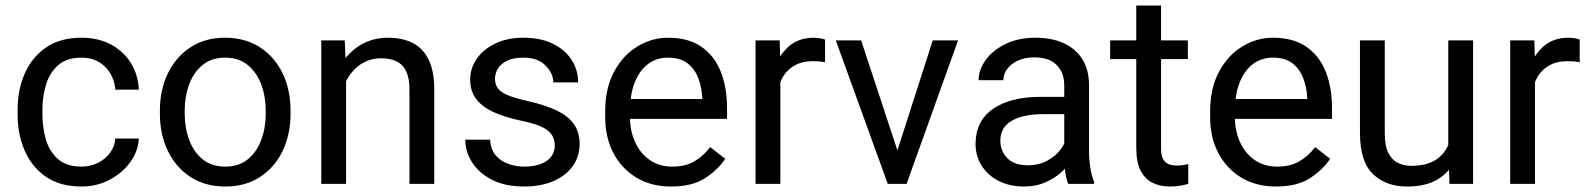

<svg xmlns="http://www.w3.org/2000/svg" viewBox="-20 -677 5852 707"><path d="M280.3 9.8Q200.7 9.8 148.4 -26.6Q96.2 -63 70.6 -123Q44.9 -183.1 44.9 -253.9V-274.4Q44.9 -345.7 70.8 -405.5Q96.7 -465.3 148.9 -501.7Q201.2 -538.1 280.3 -538.1Q342.3 -538.1 388.9 -512.9Q435.5 -487.8 462.2 -444.6Q488.8 -401.4 491.2 -346.7H404.8Q402.3 -379.4 386.5 -406.2Q370.6 -433.1 343.5 -449Q316.4 -464.8 280.3 -464.8Q225.1 -464.8 193.6 -436.5Q162.1 -408.2 149.2 -364.5Q136.2 -320.8 136.2 -274.4V-253.9Q136.2 -207.5 148.9 -163.6Q161.6 -119.6 193.1 -91.6Q224.6 -63.5 280.3 -63.5Q312.5 -63.5 339.8 -76.9Q367.2 -90.3 384.8 -113.8Q402.3 -137.2 404.8 -167H491.2Q488.8 -120.1 459.5 -79.8Q430.2 -39.6 383.3 -14.9Q336.4 9.8 280.3 9.8Z M568.8 -269.5Q568.8 -346.2 598.1 -406.7Q627.4 -467.3 681.2 -502.7Q734.9 -538.1 808.6 -538.1Q883.3 -538.1 937.5 -502.7Q991.7 -467.3 1020.8 -406.7Q1049.8 -346.2 1049.8 -269.5V-258.3Q1049.8 -182.1 1020.8 -121.3Q991.7 -60.5 937.7 -25.4Q883.8 9.8 809.6 9.8Q735.4 9.8 681.4 -25.4Q627.4 -60.5 598.1 -121.3Q568.8 -182.1 568.8 -258.3ZM660.2 -258.3Q660.2 -206.1 676.8 -161.6Q693.4 -117.2 726.3 -90.3Q759.3 -63.5 809.6 -63.5Q859.4 -63.5 892.3 -90.3Q925.3 -117.2 941.9 -161.6Q958.5 -206.1 958.5 -258.3V-269.5Q958.5 -321.8 941.9 -366.2Q925.3 -410.6 892.1 -437.7Q858.9 -464.8 808.6 -464.8Q759.3 -464.8 726.1 -437.7Q692.9 -410.6 676.5 -366.2Q660.2 -321.8 660.2 -269.5Z M1254.4 0H1163.1V-528.3H1249.5L1254.4 -415.5ZM1194.8 -286.1Q1195.8 -358.4 1222.7 -415.3Q1249.5 -472.2 1297.6 -505.1Q1345.7 -538.1 1409.7 -538.1Q1461.9 -538.1 1499.8 -518.8Q1537.6 -499.5 1558.3 -457.5Q1579.1 -415.5 1579.1 -346.2V0H1487.8V-347.2Q1487.8 -388.7 1475.8 -414.1Q1463.9 -439.5 1440.4 -450.9Q1417 -462.4 1382.8 -462.4Q1349.1 -462.4 1321.8 -448.2Q1294.4 -434.1 1274.4 -409.2Q1254.4 -384.3 1243.7 -352.3Q1232.9 -320.3 1232.9 -284.7Z M1909.7 9.8Q1839.8 9.8 1791.5 -15.1Q1743.2 -40 1718.3 -79.3Q1693.4 -118.7 1693.4 -162.6H1784.7Q1787.1 -125.5 1806.4 -103.8Q1825.7 -82 1853.8 -72.8Q1881.8 -63.5 1909.7 -63.5Q1946.8 -63.5 1971.9 -73.5Q1997.1 -83.5 2010 -100.8Q2022.9 -118.2 2022.9 -140.1Q2022.9 -159.7 2014.4 -176.5Q2005.9 -193.4 1980 -207.3Q1954.1 -221.2 1901.9 -231.9Q1843.3 -244.1 1800.5 -262.9Q1757.8 -281.7 1734.6 -311Q1711.4 -340.3 1711.4 -383.8Q1711.4 -425.8 1735.6 -460.7Q1759.8 -495.6 1804 -516.8Q1848.1 -538.1 1907.2 -538.1Q1970.7 -538.1 2015.9 -515.9Q2061 -493.7 2085 -456.3Q2108.9 -418.9 2108.9 -373.5H2017.6Q2017.6 -406.2 1989 -435.5Q1960.4 -464.8 1907.2 -464.8Q1870.1 -464.8 1846.9 -453.4Q1823.7 -441.9 1813.2 -424.1Q1802.7 -406.2 1802.7 -386.7Q1802.7 -367.2 1812.5 -352.8Q1822.3 -338.4 1848.4 -327.1Q1874.5 -315.9 1924.3 -304.7Q1989.3 -290 2031.2 -269.5Q2073.2 -249 2093.8 -219.2Q2114.3 -189.5 2114.3 -146.5Q2114.3 -100.6 2088.9 -65.2Q2063.5 -29.8 2017.6 -10Q1971.7 9.8 1909.7 9.8Z M2451.2 9.8Q2377.4 9.8 2323 -23.2Q2268.6 -56.2 2238.5 -113.8Q2208.5 -171.4 2208.5 -245.6V-266.6Q2208.5 -352.5 2241.5 -413.3Q2274.4 -474.1 2327.4 -506.1Q2380.4 -538.1 2439.5 -538.1Q2515.6 -538.1 2563.7 -504.2Q2611.8 -470.2 2634.5 -411.9Q2657.2 -353.5 2657.2 -279.8V-239.3H2262.7V-312.5H2565.9V-319.3Q2564 -354.5 2551.8 -387.9Q2539.6 -421.4 2512.7 -443.1Q2485.8 -464.8 2439.5 -464.8Q2398.4 -464.8 2366.9 -441.7Q2335.4 -418.5 2317.6 -374.3Q2299.8 -330.1 2299.8 -266.6V-245.6Q2299.8 -195.3 2318.4 -154.1Q2336.9 -112.8 2372.1 -88.1Q2407.2 -63.5 2456.1 -63.5Q2503.9 -63.5 2537.1 -83Q2570.3 -102.5 2595.2 -135.3L2650.4 -92.3Q2625 -53.2 2577.4 -21.7Q2529.8 9.8 2451.2 9.8Z M2853.5 0H2762.2V-528.3H2851.1L2853.5 -445.3ZM3018.1 -447.8Q3006.3 -450.2 2996.3 -450.9Q2986.3 -451.7 2973.6 -451.7Q2932.1 -451.7 2903.6 -434.6Q2875 -417.5 2859.4 -387.5Q2843.8 -357.4 2839.8 -318.8L2814 -304.2Q2814 -368.2 2831.1 -421.1Q2848.1 -474.1 2884.5 -506.1Q2920.9 -538.1 2978 -538.1Q2987.3 -538.1 3000.2 -535.9Q3013.2 -533.7 3018.1 -531.2Z M3414.6 -528.3H3507.8L3318.4 0H3256.8L3271 -81.1ZM3299.3 -78.6 3310.1 0H3249L3057.6 -528.3H3150.9Z M3898.9 -362.3Q3898.9 -409.7 3870.8 -437.7Q3842.8 -465.8 3788.1 -465.8Q3754.4 -465.8 3728.8 -454.1Q3703.1 -442.4 3689 -423.3Q3674.8 -404.3 3674.8 -381.8H3583.5Q3583.5 -419.9 3609.4 -455.8Q3635.3 -491.7 3682.4 -514.9Q3729.5 -538.1 3793.5 -538.1Q3851.1 -538.1 3895.5 -518.6Q3939.9 -499 3965.1 -459.7Q3990.2 -420.4 3990.2 -361.3V-115.2Q3990.2 -88.9 3994.9 -59.1Q3999.5 -29.3 4008.8 -7.8V0H3913.6Q3906.7 -15.6 3902.8 -41.7Q3898.9 -67.9 3898.9 -90.3ZM3914.6 -256.8H3824.7Q3747.6 -256.8 3705.6 -232.4Q3663.6 -208 3663.6 -159.2Q3663.6 -121.1 3689.2 -94.7Q3714.8 -68.4 3764.2 -68.4Q3805.7 -68.4 3837.4 -85.9Q3869.1 -103.5 3887.7 -129.4Q3906.2 -155.3 3907.7 -179.2L3946.8 -135.7Q3943.4 -115.2 3928.2 -90.3Q3913.1 -65.4 3887.9 -42.7Q3862.8 -20 3828.4 -5.1Q3793.9 9.8 3751 9.8Q3697.3 9.8 3657 -11Q3616.7 -31.7 3594.5 -67.4Q3572.3 -103 3572.3 -146.5Q3572.3 -231.9 3636.7 -276.1Q3701.2 -320.3 3810.1 -320.3H3914.6Z M4354 -459.5H4067.9V-528.3H4354ZM4255.4 -656.7V-130.9Q4255.4 -103.5 4263.7 -89.8Q4272 -76.2 4285.2 -71.8Q4298.3 -67.4 4313.5 -67.4Q4324.7 -67.4 4337.2 -69.3Q4349.6 -71.3 4355.5 -72.8V0Q4344.7 3.4 4327.6 6.6Q4310.5 9.8 4286.1 9.8Q4252.9 9.8 4225.1 -3.4Q4197.3 -16.6 4180.7 -47.6Q4164.1 -78.6 4164.1 -131.3V-656.7Z M4678.7 9.8Q4605 9.8 4550.5 -23.2Q4496.1 -56.2 4466.1 -113.8Q4436 -171.4 4436 -245.6V-266.6Q4436 -352.5 4469 -413.3Q4502 -474.1 4554.9 -506.1Q4607.9 -538.1 4667 -538.1Q4743.2 -538.1 4791.3 -504.2Q4839.4 -470.2 4862.1 -411.9Q4884.8 -353.5 4884.8 -279.8V-239.3H4490.2V-312.5H4793.5V-319.3Q4791.5 -354.5 4779.3 -387.9Q4767.1 -421.4 4740.2 -443.1Q4713.4 -464.8 4667 -464.8Q4626 -464.8 4594.5 -441.7Q4563 -418.5 4545.2 -374.3Q4527.3 -330.1 4527.3 -266.6V-245.6Q4527.3 -195.3 4545.9 -154.1Q4564.5 -112.8 4599.6 -88.1Q4634.8 -63.5 4683.6 -63.5Q4731.4 -63.5 4764.6 -83Q4797.9 -102.5 4822.8 -135.3L4877.9 -92.3Q4852.5 -53.2 4804.9 -21.7Q4757.3 9.8 4678.7 9.8Z M5313 -528.3H5404.3V0H5317.4L5313 -122.1ZM5368.2 -234.4Q5368.2 -164.1 5348.1 -108.9Q5328.1 -53.7 5282.7 -22Q5237.3 9.8 5161.1 9.8Q5083.5 9.8 5035.6 -36.1Q4987.8 -82 4987.8 -187.5V-528.3H5079.1V-186.5Q5079.1 -138.7 5093 -112.5Q5106.9 -86.4 5129.2 -76.4Q5151.4 -66.4 5175.8 -66.4Q5233.4 -66.4 5267.1 -88.6Q5300.8 -110.8 5315.4 -148.9Q5330.1 -187 5330.1 -233.4Z M5632.3 0H5541V-528.3H5629.9L5632.3 -445.3ZM5796.9 -447.8Q5785.2 -450.2 5775.1 -450.9Q5765.1 -451.7 5752.4 -451.7Q5710.9 -451.7 5682.4 -434.6Q5653.8 -417.5 5638.2 -387.5Q5622.6 -357.4 5618.7 -318.8L5592.8 -304.2Q5592.8 -368.2 5609.9 -421.1Q5627 -474.1 5663.3 -506.1Q5699.7 -538.1 5756.8 -538.1Q5766.1 -538.1 5779.1 -535.9Q5792 -533.7 5796.9 -531.2Z"/></svg>

Font: Heebo
Style: Regular
Weight: 400
Designer: Oded Ezer
Foundry: Ezer Type House
Version: Version 3.100